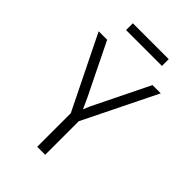

<svg xmlns="http://www.w3.org/2000/svg" viewBox="-260 -1012 1120 1120"><g transform="rotate(45 300.0 -452.0)"><path d="M267 0V-277L44 -730H114L270 -412Q281 -389 289 -370.5Q297 -352 301 -343Q305 -351 312.5 -370Q320 -389 332 -412L488 -730H556L333 -277V0ZM152 -848V-904H448V-848Z"/></g></svg>

Font: JetBrains Mono NL ExtraLight
Style: Regular
Weight: 200
Designer: Philipp Nurullin, Konstantin Bulenkov
Foundry: JetBrains
Version: Version 2.304; ttfautohint (v1.8.4.7-5d5b)